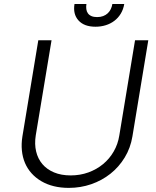

<svg xmlns="http://www.w3.org/2000/svg" viewBox="-20 -929 784 962"><path d="M92.3 -245.7 171.9 -727.3H238.3L159.1 -250.4Q152.3 -207 161 -170.3Q169.7 -133.5 192.3 -106.9Q214.8 -80.3 250.7 -65.2Q286.6 -50.1 334.2 -50.1Q381.7 -50.1 423.1 -65.2Q464.5 -80.3 496.6 -106.9Q528.8 -133.5 549.9 -170.3Q571 -207 577.8 -250.4L656.6 -727.3H723L643.5 -245.7Q633.9 -187.5 604.9 -139.9Q576 -92.3 533.2 -58.4Q490.4 -24.5 437 -6Q383.5 12.4 324.9 12.4Q244 12.4 186.8 -21.3Q158.4 -38 137.8 -61.1Q117.2 -84.2 105.1 -112.7Q93 -141.3 89.7 -174.9Q86.3 -208.5 92.3 -245.7ZM353.3 -909.1H413Q410.9 -895.2 412.5 -883.2Q414.1 -871.1 420.5 -862.2Q426.8 -853.3 438.2 -848.4Q449.6 -843.4 466.6 -843.4Q483.7 -843.4 496.8 -848.4Q509.9 -853.3 519.5 -862.2Q529.1 -871.1 535 -883.2Q540.8 -895.2 543 -909.1H602.6Q598 -881.7 585 -860.4Q572.1 -839.1 552.9 -824.6Q533.7 -810 509.6 -802.6Q485.4 -795.1 458.5 -795.1Q401.6 -795.1 373.2 -826.7Q344.8 -858.3 353.3 -909.1Z"/></svg>

Font: Inter P Light
Style: Italic
Weight: 300
Italic angle: 9.39999°
Designer: Rasmus Andersson
Foundry: rsms
Version: Version 3.018;git-588b23468